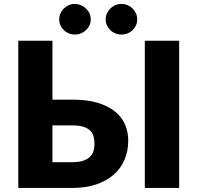

<svg xmlns="http://www.w3.org/2000/svg" viewBox="-20 -930 977 950"><path d="M337.5 -437Q413 -437 465.8 -420.5Q518.5 -404 551.5 -376.2Q584.5 -348.5 599.5 -311.8Q614.5 -275 614.5 -234.5Q614.5 -182 595.8 -138.8Q577 -95.5 541.5 -64.8Q506 -34 454.5 -17Q403 0 337.5 0H70.5V-728.5H239.5V-437ZM337.5 -127.5Q371 -127.5 392.5 -135Q414 -142.5 426.2 -155.2Q438.5 -168 443 -184Q447.5 -200 447.5 -217.5Q447.5 -237.5 443 -254.5Q438.5 -271.5 426.2 -283.8Q414 -296 392.5 -302.8Q371 -309.5 337.5 -309.5H239.5V-127.5ZM866.5 0H696.5V-728.5H866.5ZM659 -834Q659 -818 652.8 -804.5Q646.5 -791 636 -780.8Q625.5 -770.5 611.2 -764.8Q597 -759 581 -759Q565 -759 550.8 -764.8Q536.5 -770.5 526 -780.8Q515.5 -791 509.2 -804.5Q503 -818 503 -834Q503 -849.5 509.2 -863.5Q515.5 -877.5 526 -888Q536.5 -898.5 550.8 -904.5Q565 -910.5 581 -910.5Q597 -910.5 611.2 -904.5Q625.5 -898.5 636 -888Q646.5 -877.5 652.8 -863.5Q659 -849.5 659 -834ZM429 -834Q429 -818 422.8 -804.5Q416.5 -791 405.5 -780.8Q394.5 -770.5 380 -764.8Q365.5 -759 349 -759Q334 -759 320.2 -764.8Q306.5 -770.5 296 -780.8Q285.5 -791 279.2 -804.5Q273 -818 273 -834Q273 -849.5 279.2 -863.5Q285.5 -877.5 296 -888Q306.5 -898.5 320.2 -904.5Q334 -910.5 349 -910.5Q365.5 -910.5 380 -904.5Q394.5 -898.5 405.5 -888Q416.5 -877.5 422.8 -863.5Q429 -849.5 429 -834Z"/></svg>

Font: Lato
Style: Regular
Weight: 900
Designer: Lukasz Dziedzic with Adam Twardoch and Botio Nikoltchev
Foundry: tyPoland Lukasz Dziedzic
Version: Version 2.010; 2014-09-01; http://www.latofonts.com/; ttfaut